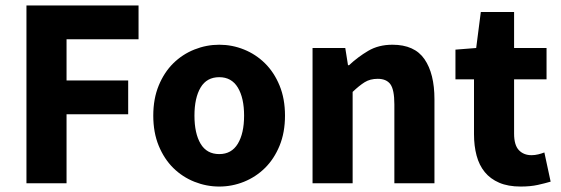

<svg xmlns="http://www.w3.org/2000/svg" viewBox="-20 -672 2056 704"><path d="M77 0V-652H488V-528H224V-377H450V-253H224V0Z M784 12Q737 12 693 -5.5Q649 -23 615.5 -56Q582 -89 562 -137.5Q542 -186 542 -248Q542 -310 562 -358.5Q582 -407 615.5 -440Q649 -473 693 -490.5Q737 -508 784 -508Q831 -508 874.5 -490.5Q918 -473 951.5 -440Q985 -407 1005 -358.5Q1025 -310 1025 -248Q1025 -186 1005 -137.5Q985 -89 951.5 -56Q918 -23 874.5 -5.5Q831 12 784 12ZM784 -107Q829 -107 852 -145Q875 -183 875 -248Q875 -313 852 -351Q829 -389 784 -389Q738 -389 715.5 -351Q693 -313 693 -248Q693 -183 715.5 -145Q738 -107 784 -107Z M1126 0V-496H1246L1256 -433H1260Q1292 -463 1330 -485.5Q1368 -508 1419 -508Q1500 -508 1536.5 -455Q1573 -402 1573 -308V0H1426V-289Q1426 -343 1411.5 -363Q1397 -383 1365 -383Q1337 -383 1317 -370.5Q1297 -358 1273 -335V0Z M1889 12Q1843 12 1810.5 -2Q1778 -16 1757.5 -41Q1737 -66 1727.5 -101.5Q1718 -137 1718 -180V-381H1650V-490L1726 -496L1743 -628H1865V-496H1984V-381H1865V-182Q1865 -140 1882.5 -121.5Q1900 -103 1929 -103Q1941 -103 1953.5 -106Q1966 -109 1976 -113L1999 -6Q1979 0 1952 6Q1925 12 1889 12Z"/></svg>

Font: Font
Style: ¶
Weight: 700
Designer: Paul D. Hunt
Foundry: Adobe Systems Incorporated
Version: Version 3.000